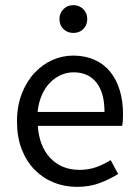

<svg xmlns="http://www.w3.org/2000/svg" viewBox="-20 -714 536 746"><path d="M46 -242Q46 -302 64.5 -349.5Q83 -397 113.5 -430Q144 -463 183 -480.5Q222 -498 264 -498Q310 -498 346.5 -482Q383 -466 407.5 -436Q432 -406 445 -364Q458 -322 458 -270Q458 -243 455 -225H127Q132 -146 175.5 -100Q219 -54 289 -54Q324 -54 353.5 -64.5Q383 -75 410 -92L439 -38Q407 -18 368 -3Q329 12 279 12Q230 12 187.5 -5.5Q145 -23 113.5 -55.5Q82 -88 64 -135Q46 -182 46 -242ZM386 -279Q386 -354 354.5 -393.5Q323 -433 266 -433Q240 -433 216.5 -422.5Q193 -412 174 -392.5Q155 -373 142.5 -344.5Q130 -316 126 -279ZM265 -586Q242 -586 226.5 -601Q211 -616 211 -640Q211 -663 226.5 -678.5Q242 -694 265 -694Q288 -694 303.5 -678.5Q319 -663 319 -640Q319 -616 303.5 -601Q288 -586 265 -586Z"/></svg>

Font: Myanmar Sanpya
Style: Regular
Weight: 400
Designer: Danh Hong
Foundry: Google Inc.
Version: Version 2.00 November 22, 2015